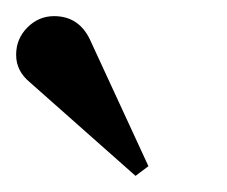

<svg xmlns="http://www.w3.org/2000/svg" viewBox="-40 -789 281 238"><path d="M-3 -687Q-20 -701 -20 -721Q-20 -741 -6 -755Q8 -769 27 -769Q57 -769 71 -741L144 -583L128 -571Z"/></svg>

Font: Prata
Style: Regular
Weight: 400
Designer: Cyreal (www.cyreal.org)
Foundry: Cyreal (www.cyreal.org)
Version: Version 1.010